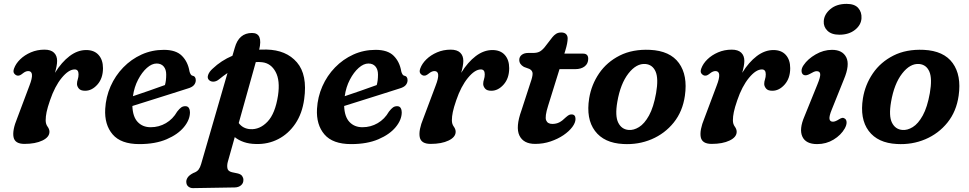

<svg xmlns="http://www.w3.org/2000/svg" viewBox="-20 -731 4995 990"><path d="M71 -341Q61.5 -342 53.8 -351.2Q46 -360.5 52.5 -378Q61.5 -403 84 -425Q106.5 -447 139 -461Q171.5 -475 209.5 -475Q242 -475 258.2 -459.5Q274.5 -444 274.5 -417Q274.5 -404.5 271.5 -388.8Q268.5 -373 263.5 -355.5Q297.5 -410.5 338.8 -441.8Q380 -473 424.5 -473Q465.5 -473 488.2 -447.8Q511 -422.5 511 -379.5Q511 -327.5 482.5 -295.2Q454 -263 419 -263Q395.5 -263 386.2 -274.8Q377 -286.5 377 -298Q377 -310 381 -321.8Q385 -333.5 385 -348Q385 -373 365 -373Q334 -373 298.2 -329.5Q262.5 -286 238 -214Q225 -176.5 220.2 -153.2Q215.5 -130 215.5 -110.5Q215.5 -91.5 225.2 -78.2Q235 -65 235 -51.5Q235 -24 198.8 -6.5Q162.5 11 106 11Q56.5 11 49.8 -24.2Q43 -59.5 68.5 -121L132 -290Q161 -364.5 125.5 -364.5Q112.5 -364.5 98 -353Q91.5 -347.5 84.5 -343.8Q77.5 -340 71 -341Z M959.5 -152Q959.5 -113.5 928.5 -75.8Q897.5 -38 839.2 -13Q781 12 698.5 12Q603.5 12 560.8 -38Q518 -88 522.5 -169.5Q526 -231 550.2 -286Q574.5 -341 615.5 -383.2Q656.5 -425.5 710 -449.8Q763.5 -474 825 -474Q887.5 -474 918.2 -443Q949 -412 957 -363Q959 -355 962.8 -348.5Q966.5 -342 971.5 -341Q989.5 -338 989.5 -317.5Q989.5 -303.5 980 -292.2Q970.5 -281 947.5 -274.5Q910 -262.5 858.5 -246.2Q807 -230 754.8 -213.5Q702.5 -197 662.5 -184.5Q664.5 -129 690 -102Q715.5 -75 757 -75Q799.5 -75 835.5 -96Q871.5 -117 893.5 -155.5Q905.5 -171 914.5 -177.2Q923.5 -183.5 935.5 -183.5Q948.5 -183.5 954 -174Q959.5 -164.5 959.5 -152ZM787.5 -403.5Q763 -403.5 737.5 -381Q712 -358.5 692 -320.2Q672 -282 665.5 -235Q704 -248 749.8 -263.8Q795.5 -279.5 830.5 -292.5Q837 -314.5 837 -346.5Q837 -373 824 -388.2Q811 -403.5 787.5 -403.5Z M1109.5 -322Q1095.5 -310.5 1081 -310Q1066.5 -309.5 1057.5 -318.5Q1047.5 -328 1053.2 -344.8Q1059 -361.5 1076.5 -377Q1120.5 -419 1178.5 -443.5L1190.5 -484.5Q1211.5 -561 1279.5 -561Q1337 -561 1316.5 -475Q1335 -476 1353.5 -475.5Q1456 -473.5 1511 -409.5Q1566 -345.5 1548.5 -220Q1538.5 -146 1503 -93.5Q1467.5 -41 1414.8 -13.8Q1362 13.5 1299.5 11.5Q1265 11 1237.5 1.5Q1210 -8 1190.5 -24L1154.5 104Q1150 120.5 1152.5 136.2Q1155 152 1176 157L1204.5 163Q1222 167 1228.5 176.5Q1235 186 1235 196Q1235.5 213.5 1223 224.2Q1210.5 235 1190.5 235.5L975.5 239Q962 239.5 951.2 231Q940.5 222.5 940.5 205.5Q940.5 194.5 948.5 183Q956.5 171.5 977 161Q995.5 154.5 1003.8 143.5Q1012 132.5 1017 115L1153 -354.5Q1131.5 -340 1109.5 -322ZM1270.5 -65Q1319.5 -62 1359.2 -103.5Q1399 -145 1413.5 -238.5Q1425 -316 1401.2 -360.2Q1377.5 -404.5 1332.5 -410Q1316 -412 1299 -411L1211 -96.5Q1232.5 -67.5 1270.5 -65Z M2051.5 -152Q2051.5 -113.5 2020.5 -75.8Q1989.5 -38 1931.2 -13Q1873 12 1790.5 12Q1695.5 12 1652.8 -38Q1610 -88 1614.5 -169.5Q1618 -231 1642.2 -286Q1666.5 -341 1707.5 -383.2Q1748.5 -425.5 1802 -449.8Q1855.5 -474 1917 -474Q1979.5 -474 2010.2 -443Q2041 -412 2049 -363Q2051 -355 2054.8 -348.5Q2058.5 -342 2063.5 -341Q2081.5 -338 2081.5 -317.5Q2081.5 -303.5 2072 -292.2Q2062.5 -281 2039.5 -274.5Q2002 -262.5 1950.5 -246.2Q1899 -230 1846.8 -213.5Q1794.5 -197 1754.5 -184.5Q1756.5 -129 1782 -102Q1807.5 -75 1849 -75Q1891.5 -75 1927.5 -96Q1963.5 -117 1985.5 -155.5Q1997.5 -171 2006.5 -177.2Q2015.5 -183.5 2027.5 -183.5Q2040.5 -183.5 2046 -174Q2051.5 -164.5 2051.5 -152ZM1879.5 -403.5Q1855 -403.5 1829.5 -381Q1804 -358.5 1784 -320.2Q1764 -282 1757.5 -235Q1796 -248 1841.8 -263.8Q1887.5 -279.5 1922.5 -292.5Q1929 -314.5 1929 -346.5Q1929 -373 1916 -388.2Q1903 -403.5 1879.5 -403.5Z M2165.5 -341Q2156 -342 2148.2 -351.2Q2140.5 -360.5 2147 -378Q2156 -403 2178.5 -425Q2201 -447 2233.5 -461Q2266 -475 2304 -475Q2336.5 -475 2352.8 -459.5Q2369 -444 2369 -417Q2369 -404.5 2366 -388.8Q2363 -373 2358 -355.5Q2392 -410.5 2433.2 -441.8Q2474.5 -473 2519 -473Q2560 -473 2582.8 -447.8Q2605.5 -422.5 2605.5 -379.5Q2605.5 -327.5 2577 -295.2Q2548.5 -263 2513.5 -263Q2490 -263 2480.8 -274.8Q2471.5 -286.5 2471.5 -298Q2471.5 -310 2475.5 -321.8Q2479.5 -333.5 2479.5 -348Q2479.5 -373 2459.5 -373Q2428.5 -373 2392.8 -329.5Q2357 -286 2332.5 -214Q2319.5 -176.5 2314.8 -153.2Q2310 -130 2310 -110.5Q2310 -91.5 2319.8 -78.2Q2329.5 -65 2329.5 -51.5Q2329.5 -24 2293.2 -6.5Q2257 11 2200.5 11Q2151 11 2144.2 -24.2Q2137.5 -59.5 2163 -121L2226.5 -290Q2255.5 -364.5 2220 -364.5Q2207 -364.5 2192.5 -353Q2186 -347.5 2179 -343.8Q2172 -340 2165.5 -341Z M2710 -375.5 2681.5 -386Q2657.5 -399.5 2657.5 -422Q2657.5 -438 2670 -448Q2682.5 -458 2703.5 -458H2729Q2747.5 -458 2760.2 -463.8Q2773 -469.5 2787.5 -486.5L2828.5 -539.5Q2836.5 -549.5 2847.2 -556.5Q2858 -563.5 2874 -563.5Q2890.5 -563.5 2898.8 -555Q2907 -546.5 2907 -533Q2907 -510 2895 -470.5L2890 -454.5H2986.5Q3013 -454.5 3013 -428Q3013 -403 2994.8 -388.8Q2976.5 -374.5 2946 -374.5H2865L2806 -185Q2788.5 -129.5 2796 -110.8Q2803.5 -92 2828 -92Q2848 -92 2863.8 -100Q2879.5 -108 2898 -126.5Q2908.5 -135.5 2914 -138.2Q2919.5 -141 2927 -141Q2947.5 -141 2947.5 -117.5Q2947.5 -98.5 2931 -76.2Q2914.5 -54 2885.5 -34.2Q2856.5 -14.5 2819 -1.8Q2781.5 11 2739.5 11Q2679 11 2658.2 -32.2Q2637.5 -75.5 2669 -162.5L2715.5 -305.5Q2726.5 -336.5 2726.2 -351.8Q2726 -367 2710 -375.5Z M3331.5 -474Q3435 -469 3480.8 -405.8Q3526.5 -342.5 3511.5 -237.5Q3500 -156.5 3454 -99.2Q3408 -42 3339.8 -13Q3271.5 16 3193 11.5Q3094.5 6.5 3047.8 -56Q3001 -118.5 3018 -224.5Q3029.5 -294.5 3069.2 -352.8Q3109 -411 3175.2 -444.5Q3241.5 -478 3331.5 -474ZM3221 -61Q3247 -58.5 3275 -75.8Q3303 -93 3326.5 -135.5Q3350 -178 3363 -251Q3376 -326 3360.5 -361.8Q3345 -397.5 3308.5 -401Q3261.5 -405 3220.2 -352Q3179 -299 3163 -205.5Q3150.5 -133 3167.8 -98.5Q3185 -64 3221 -61Z M3614.5 -341Q3605 -342 3597.2 -351.2Q3589.5 -360.5 3596 -378Q3605 -403 3627.5 -425Q3650 -447 3682.5 -461Q3715 -475 3753 -475Q3785.5 -475 3801.8 -459.5Q3818 -444 3818 -417Q3818 -404.5 3815 -388.8Q3812 -373 3807 -355.5Q3841 -410.5 3882.2 -441.8Q3923.5 -473 3968 -473Q4009 -473 4031.8 -447.8Q4054.5 -422.5 4054.5 -379.5Q4054.5 -327.5 4026 -295.2Q3997.5 -263 3962.5 -263Q3939 -263 3929.8 -274.8Q3920.5 -286.5 3920.5 -298Q3920.5 -310 3924.5 -321.8Q3928.5 -333.5 3928.5 -348Q3928.5 -373 3908.5 -373Q3877.5 -373 3841.8 -329.5Q3806 -286 3781.5 -214Q3768.5 -176.5 3763.8 -153.2Q3759 -130 3759 -110.5Q3759 -91.5 3768.8 -78.2Q3778.5 -65 3778.5 -51.5Q3778.5 -24 3742.2 -6.5Q3706 11 3649.5 11Q3600 11 3593.2 -24.2Q3586.5 -59.5 3612 -121L3675.5 -290Q3704.5 -364.5 3669 -364.5Q3656 -364.5 3641.5 -353Q3635 -347.5 3628 -343.8Q3621 -340 3614.5 -341Z M4308 -552Q4267.5 -552 4246.5 -572.5Q4225.5 -593 4227.5 -622Q4229.5 -657 4261.5 -684Q4293.5 -711 4345.5 -711Q4386.5 -711 4405.2 -689.8Q4424 -668.5 4422 -636.5Q4420 -602 4388.5 -577Q4357 -552 4308 -552ZM4269 -166.5Q4255 -132.5 4257 -118Q4259 -103.5 4275 -103.5Q4287 -103.5 4306.5 -116Q4315 -121.5 4322.2 -123Q4329.5 -124.5 4337 -119Q4345 -113 4345.2 -99.8Q4345.5 -86.5 4336 -69Q4316.5 -34.5 4278.2 -11.2Q4240 12 4193.5 12Q4135 12 4117.2 -26.5Q4099.5 -65 4128 -131L4194.5 -295Q4211 -335 4209.2 -349.5Q4207.5 -364 4191 -364Q4183.5 -364 4175.5 -360.2Q4167.5 -356.5 4157 -350.5Q4135 -338 4122.5 -345.5Q4113.5 -351.5 4113 -365.2Q4112.5 -379 4123.5 -395Q4145 -427 4185.8 -450.5Q4226.5 -474 4270 -474Q4324 -474 4343.5 -435.5Q4363 -397 4331.5 -322Z M4743 -474Q4846.5 -469 4892.2 -405.8Q4938 -342.5 4923 -237.5Q4911.5 -156.5 4865.5 -99.2Q4819.5 -42 4751.2 -13Q4683 16 4604.5 11.5Q4506 6.5 4459.2 -56Q4412.5 -118.5 4429.5 -224.5Q4441 -294.5 4480.8 -352.8Q4520.5 -411 4586.8 -444.5Q4653 -478 4743 -474ZM4632.5 -61Q4658.5 -58.5 4686.5 -75.8Q4714.5 -93 4738 -135.5Q4761.5 -178 4774.5 -251Q4787.5 -326 4772 -361.8Q4756.5 -397.5 4720 -401Q4673 -405 4631.8 -352Q4590.5 -299 4574.5 -205.5Q4562 -133 4579.2 -98.5Q4596.5 -64 4632.5 -61Z"/></svg>

Font: Fraunces 9pt SuperSoft SemiBold
Style: Italic
Weight: 600
Italic angle: -16°
Version: Version 1.000;[0bf87f6ff]